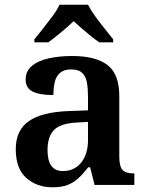

<svg xmlns="http://www.w3.org/2000/svg" viewBox="-20 -786 627 816"><path d="M203 10Q137 10 92 -29.5Q47 -69 47 -152Q47 -233 103 -271.5Q159 -310 272 -314L354 -317V-374Q354 -408 349.5 -434.5Q345 -461 329.5 -476Q314 -491 282 -491Q253 -491 236 -477Q219 -463 213 -438.5Q207 -414 207 -382Q148 -382 118.5 -397Q89 -412 89 -448Q89 -484 115.5 -506Q142 -528 187 -538Q232 -548 286 -548Q387 -548 437 -509.5Q487 -471 487 -377V-121Q487 -79 500.5 -64Q514 -49 548 -49H551V0H382L363 -75H355Q333 -47 313 -28.5Q293 -10 267.5 0Q242 10 203 10ZM247 -59Q296 -59 325 -95Q354 -131 354 -191V-268L303 -265Q235 -261 208.5 -232.5Q182 -204 182 -148Q182 -59 247 -59ZM126 -619Q142 -638 162.5 -664Q183 -690 203 -717Q223 -744 233 -766H354Q365 -744 384.5 -717Q404 -690 425 -664Q446 -638 461 -619V-606H402Q386 -617 366.5 -632.5Q347 -648 327.5 -665Q308 -682 293 -696Q271 -675 240 -649Q209 -623 185 -606H126Z"/></svg>

Font: Noto Naskh Arabic SemiBold
Style: Regular
Weight: 600
Designer: Monotype Design Team, David Williams, Mohamad Dakak and Nizar Qandah
Foundry: Monotype Imaging Inc.
Version: Version 2.016